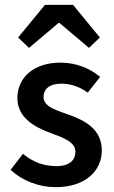

<svg xmlns="http://www.w3.org/2000/svg" viewBox="-20 -762 471 794"><path d="M24 -60C72 -14 142 12 210 12C334 12 401 -56 401 -140C401 -226 334 -264 258 -290C196 -311 160 -326 160 -362C160 -392 183 -416 233 -416C272 -416 308 -404 343 -379L394 -444C354 -478 297 -503 230 -503C120 -503 52 -442 52 -356C52 -278 118 -238 189 -212C243 -192 292 -175 292 -134C292 -100 267 -75 214 -75C163 -75 118 -90 75 -126ZM55 -607 100 -564 222 -667H226L348 -564L393 -607L282 -742H166Z"/></svg>

Font: DAIFUKU Sans Semibold
Style: Regular
Weight: 600
Designer: Original font ‘Source Sans 3’ : Paul D. Hunt
Foundry: Daifuku
Version: Version 1.000